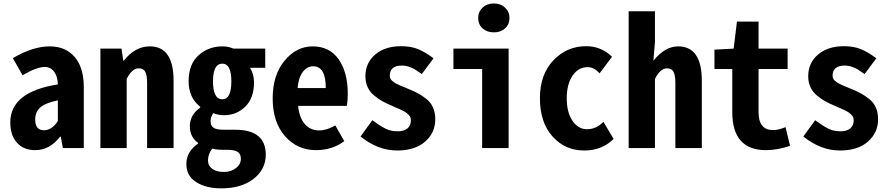

<svg xmlns="http://www.w3.org/2000/svg" viewBox="-20 -836 5022 1084"><path d="M178.7 11.7Q113.3 11.7 75.7 -30.3Q38.1 -72.3 38.1 -144.5Q38.1 -317.4 306.6 -359.4Q305.7 -404.3 285.6 -431.2Q265.6 -458 232.4 -458Q187.5 -458 107.4 -411.1L52.7 -507.8Q165 -574.2 260.7 -574.2Q349.6 -574.2 401.4 -514.6Q453.1 -455.1 453.1 -342.8V0H335L323.2 -64.5H319.3Q260.7 11.7 178.7 11.7ZM228.5 -100.6Q272.5 -100.6 306.6 -152.3V-269.5Q236.3 -254.9 207.5 -229.5Q178.7 -204.1 178.7 -161.1Q178.7 -100.6 228.5 -100.6Z M546.9 0V-561.5H666L675.8 -494.1H679.7Q742.2 -574.2 826.2 -574.2Q960 -574.2 960 -379.9V0H810.5V-367.2Q810.5 -412.1 799.8 -431.2Q789.1 -450.2 762.7 -450.2Q725.6 -450.2 695.3 -390.6V0Z M1228.5 227.5Q1143.6 227.5 1087.9 192.4Q1032.2 157.2 1032.2 90.8Q1032.2 19.5 1098.6 -25.4V-29.3Q1051.8 -61.5 1051.8 -124Q1051.8 -186.5 1110.4 -228.5V-233.4Q1044.9 -284.2 1044.9 -377Q1044.9 -473.6 1101.1 -523.9Q1157.2 -574.2 1235.4 -574.2Q1269.5 -574.2 1297.9 -561.5H1477.5V-453.1H1391.6Q1414.1 -418 1414.1 -370.1Q1414.1 -282.2 1364.7 -233.9Q1315.4 -185.5 1244.1 -185.5Q1213.9 -185.5 1183.6 -197.3Q1168.9 -174.8 1168.9 -151.4Q1168.9 -127 1185.1 -115.2Q1201.2 -103.5 1241.2 -103.5H1307.6Q1480.5 -103.5 1480.5 37.1Q1480.5 120.1 1411.6 173.8Q1342.8 227.5 1228.5 227.5ZM1235.4 -275.4Q1286.1 -275.4 1286.1 -377Q1286.1 -476.6 1235.4 -476.6Q1182.6 -476.6 1182.6 -377Q1182.6 -275.4 1235.4 -275.4ZM1244.1 134.8Q1285.2 134.8 1312.5 112.8Q1339.8 90.8 1339.8 61.5Q1339.8 32.2 1321.3 21Q1302.7 9.8 1262.7 9.8H1243.2Q1199.2 9.8 1178.7 2.9Q1154.3 33.2 1154.3 69.3Q1154.3 99.6 1178.2 117.2Q1202.1 134.8 1244.1 134.8Z M1763.7 11.7Q1658.2 11.7 1588.9 -67.4Q1519.5 -146.5 1519.5 -281.2Q1519.5 -412.1 1586.4 -493.2Q1653.3 -574.2 1745.1 -574.2Q1840.8 -574.2 1892.1 -501Q1943.4 -427.7 1943.4 -306.6Q1943.4 -272.5 1938.5 -238.3H1663.1Q1669.9 -170.9 1701.2 -135.3Q1732.4 -99.6 1782.2 -99.6Q1824.2 -99.6 1873 -127.9L1923.8 -39.1Q1855.5 11.7 1763.7 11.7ZM1660.2 -338.9H1819.3Q1819.3 -461.9 1748 -461.9Q1713.9 -461.9 1689.5 -429.7Q1665 -397.5 1660.2 -338.9Z M2222.7 13.7Q2113.3 13.7 2015.6 -65.4L2082 -157.2Q2128.9 -123 2158.2 -108.9Q2187.5 -94.7 2224.6 -94.7Q2261.7 -94.7 2280.8 -111.3Q2299.8 -127.9 2299.8 -155.3Q2299.8 -164.1 2297.4 -171.9Q2294.9 -179.7 2288.1 -186.5Q2281.2 -193.4 2275.4 -198.2Q2269.5 -203.1 2257.3 -209.5Q2245.1 -215.8 2237.3 -219.2Q2229.5 -222.7 2213.4 -229.5Q2197.3 -236.3 2189.5 -240.2Q2159.2 -252.9 2137.7 -265.1Q2116.2 -277.3 2092.3 -296.9Q2068.4 -316.4 2055.7 -343.8Q2043 -371.1 2043 -405.3Q2043 -480.5 2098.1 -527.8Q2153.3 -575.2 2245.1 -575.2Q2301.8 -575.2 2342.8 -557.6Q2383.8 -540 2427.7 -506.8L2361.3 -418Q2335 -436.5 2322.3 -444.3Q2309.6 -452.1 2289.6 -459Q2269.5 -465.8 2248 -465.8Q2214.8 -465.8 2197.8 -451.2Q2180.7 -436.5 2180.7 -411.1Q2180.7 -402.3 2183.1 -395Q2185.5 -387.7 2191.9 -381.8Q2198.2 -376 2204.1 -371.6Q2210 -367.2 2221.2 -361.8Q2232.4 -356.4 2240.2 -353Q2248 -349.6 2263.7 -343.3Q2279.3 -336.9 2288.1 -333Q2319.3 -320.3 2340.8 -308.6Q2362.3 -296.9 2387.2 -277.3Q2412.1 -257.8 2424.8 -229Q2437.5 -200.2 2437.5 -163.1Q2437.5 -86.9 2380.4 -36.6Q2323.2 13.7 2222.7 13.7Z M2702.1 0V-446.3H2540V-561.5H2851.6V0ZM2768.6 -653.3Q2729.5 -653.3 2704.6 -675.8Q2679.7 -698.2 2679.7 -734.4Q2679.7 -769.5 2704.6 -793Q2729.5 -816.4 2768.6 -816.4Q2806.6 -816.4 2831.5 -793Q2856.4 -769.5 2856.4 -734.4Q2856.4 -698.2 2831.5 -675.8Q2806.6 -653.3 2768.6 -653.3Z M3278.3 13.7Q3169.9 13.7 3099.1 -65.9Q3028.3 -145.5 3028.3 -281.2Q3028.3 -416 3104.5 -495.6Q3180.7 -575.2 3289.1 -575.2Q3374 -575.2 3435.5 -515.6L3365.2 -421.9Q3333 -457 3298.8 -457Q3245.1 -457 3212.4 -408.7Q3179.7 -360.4 3179.7 -281.2Q3179.7 -202.1 3211.9 -154.3Q3244.1 -106.4 3293.9 -106.4Q3346.7 -106.4 3386.7 -148.4L3444.3 -51.8Q3378.9 13.7 3278.3 13.7Z M3529.3 0V-772.5H3677.7V-597.7L3668.9 -493.2Q3734.4 -574.2 3808.6 -574.2Q3942.4 -574.2 3942.4 -379.9V0H3793V-367.2Q3793 -412.1 3782.2 -431.2Q3771.5 -450.2 3745.1 -450.2Q3708 -450.2 3677.7 -390.6V0Z M4304.7 11.7Q4114.3 11.7 4114.3 -203.1V-446.3H4013.7V-555.7L4122.1 -561.5L4140.6 -713.9H4262.7V-561.5H4426.8V-446.3H4262.7V-203.1Q4262.7 -101.6 4344.7 -101.6Q4375 -101.6 4415 -118.2L4440.4 -12.7Q4369.1 11.7 4304.7 11.7Z M4722.7 13.7Q4613.3 13.7 4515.6 -65.4L4582 -157.2Q4628.9 -123 4658.2 -108.9Q4687.5 -94.7 4724.6 -94.7Q4761.7 -94.7 4780.8 -111.3Q4799.8 -127.9 4799.8 -155.3Q4799.8 -164.1 4797.4 -171.9Q4794.9 -179.7 4788.1 -186.5Q4781.2 -193.4 4775.4 -198.2Q4769.5 -203.1 4757.3 -209.5Q4745.1 -215.8 4737.3 -219.2Q4729.5 -222.7 4713.4 -229.5Q4697.3 -236.3 4689.5 -240.2Q4659.2 -252.9 4637.7 -265.1Q4616.2 -277.3 4592.3 -296.9Q4568.4 -316.4 4555.7 -343.8Q4543 -371.1 4543 -405.3Q4543 -480.5 4598.1 -527.8Q4653.3 -575.2 4745.1 -575.2Q4801.8 -575.2 4842.8 -557.6Q4883.8 -540 4927.7 -506.8L4861.3 -418Q4835 -436.5 4822.3 -444.3Q4809.6 -452.1 4789.6 -459Q4769.5 -465.8 4748 -465.8Q4714.8 -465.8 4697.8 -451.2Q4680.7 -436.5 4680.7 -411.1Q4680.7 -402.3 4683.1 -395Q4685.5 -387.7 4691.9 -381.8Q4698.2 -376 4704.1 -371.6Q4710 -367.2 4721.2 -361.8Q4732.4 -356.4 4740.2 -353Q4748 -349.6 4763.7 -343.3Q4779.3 -336.9 4788.1 -333Q4819.3 -320.3 4840.8 -308.6Q4862.3 -296.9 4887.2 -277.3Q4912.1 -257.8 4924.8 -229Q4937.5 -200.2 4937.5 -163.1Q4937.5 -86.9 4880.4 -36.6Q4823.2 13.7 4722.7 13.7Z"/></svg>

Font: GenEi Gothic M Regular
Style: Bold
Weight: 700
Designer: o_tamon (Modified); [Source Han Sans]
Ryoko NISHIZUKA  (kana & ideographs); Paul D. Hunt (Latin, Greek & Cyrillic); Wenl
Version: Version 1.1a;Original Version 1.004